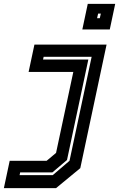

<svg xmlns="http://www.w3.org/2000/svg" viewBox="-146 -770 614 990"><path d="M278.5 -618 306.5 -750H448L420 -618ZM354.5 -676H368.5L374 -700H360ZM-126 200 -96 59H94.5L143 18.5L232 -399H1.5L31.5 -540H403.5L268 97L143 200ZM-45 133H126L212.5 59L326.5 -477H79L76 -463H309.5L199.5 55L124 119H-42Z"/></svg>

Font: Tourney Expanded Regular
Style: Bold Italic
Weight: 700
Width: 7
Italic angle: -12°
Designer: Tyler Finck
Foundry: Etcetera Type Co
Version: Version 1.010; ttfautohint (v1.8.3)